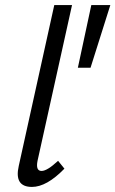

<svg xmlns="http://www.w3.org/2000/svg" viewBox="-20 -731 455 757"><path d="M106 6Q35 6 54 -77L194 -711H264L128 -97Q120 -57 144 -57Q166 -57 209 -97L234 -66Q164 6 106 6ZM337 -464H287L340 -711H415Z"/></svg>

Font: EauTestInfant Medium
Style: Italic
Weight: 500
Italic angle: -12°
Designer: Christian Thalmann (Catharsis Fonts)
Version: Version 0.001;PS 000.001;hotconv 1.0.88;makeotf.lib2.5.64775